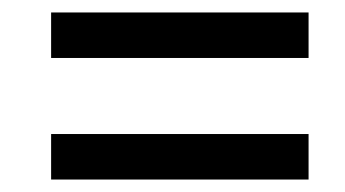

<svg xmlns="http://www.w3.org/2000/svg" viewBox="-20 -511 553 308"><path d="M62 -418H475V-491H62ZM62 -223H475V-296H62Z"/></svg>

Font: Noto Serif Tamil SemiCondensed ExtraBold
Style: Italic
Weight: 800
Width: 4
Italic angle: -12°
Designer: Indian Type Foundry, Tom Grace, and the Monotype Design Team
Foundry: Monotype Imaging Inc.
Version: Version 2.003